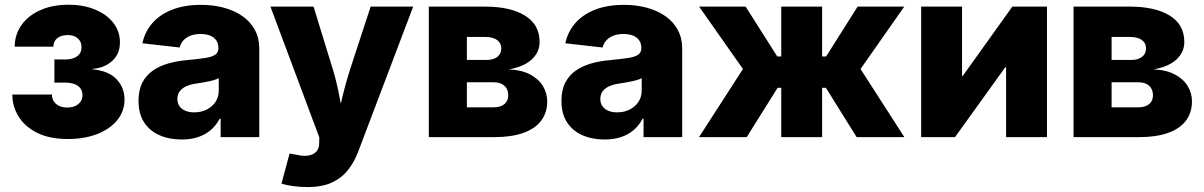

<svg xmlns="http://www.w3.org/2000/svg" viewBox="-20 -570 5004 798"><path d="M261.7 7.8Q187 7.8 135.7 -17.3Q84.5 -42.5 57.9 -84.7Q31.2 -127 31.2 -177.2H195.8Q195.8 -152.3 213.4 -137.7Q231 -123 259.3 -123Q288.6 -123 305.7 -137.5Q322.8 -151.9 322.8 -173.8Q322.8 -199.2 304 -212.9Q285.2 -226.6 251.5 -226.6H206.1V-322.8H251.5Q282.2 -322.8 300.5 -335.9Q318.8 -349.1 318.8 -374.5Q318.8 -396.5 303.5 -410.4Q288.1 -424.3 261.7 -424.3Q234.9 -424.3 218.5 -411.6Q202.1 -398.9 201.7 -376H41Q41.5 -426.3 69.1 -465.6Q96.7 -504.9 147 -527.6Q197.3 -550.3 264.2 -550.3Q327.6 -550.3 376 -530Q424.3 -509.8 451.4 -474.6Q478.5 -439.5 478.5 -393.6Q478.5 -346.2 446.5 -316.9Q414.6 -287.6 365.2 -283.7V-281.7Q431.2 -275.9 464.4 -240.7Q497.6 -205.6 497.6 -156.2Q497.6 -108.4 467.8 -71.3Q438 -34.2 384.8 -13.2Q331.5 7.8 261.7 7.8Z M735.4 9.8Q683.1 9.8 642.6 -8.1Q602.1 -25.9 578.9 -61.5Q555.7 -97.2 555.7 -150.9Q555.7 -195.8 571.8 -226.8Q587.9 -257.8 616 -277.1Q644 -296.4 680.7 -306.6Q717.3 -316.9 758.8 -320.3Q805.2 -324.7 833.5 -329.1Q861.8 -333.5 874.8 -342.8Q887.7 -352.1 887.7 -368.7V-370.6Q887.7 -389.2 878.9 -402.1Q870.1 -415 853.5 -421.9Q836.9 -428.7 813.5 -428.7Q790 -428.7 772 -421.9Q753.9 -415 742.4 -402.3Q731 -389.6 726.6 -372.6L571.8 -390.1Q582 -438 613.3 -473.9Q644.5 -509.8 695.6 -529.8Q746.6 -549.8 815.9 -549.8Q867.2 -549.8 911.1 -537.8Q955.1 -525.9 988 -502.7Q1021 -479.5 1039.3 -445.6Q1057.6 -411.6 1057.6 -368.2V0H897V-76.2H892.6Q877.9 -47.9 855.5 -29.1Q833 -10.3 803.2 -0.2Q773.4 9.8 735.4 9.8ZM787.1 -103Q815.9 -103 838.9 -114.5Q861.8 -126 875.5 -146.2Q889.2 -166.5 889.2 -193.4V-245.1Q881.8 -241.2 871.1 -237.8Q860.4 -234.4 847.4 -231.7Q834.5 -229 821 -226.8Q807.6 -224.6 795.4 -222.7Q770.5 -219.2 752.9 -210.9Q735.4 -202.6 726.3 -189.7Q717.3 -176.8 717.3 -158.7Q717.3 -140.6 726.3 -128.2Q735.4 -115.7 751 -109.4Q766.6 -103 787.1 -103Z M1149.9 192.9 1183.6 67.9 1210.4 72.8Q1240.2 80.1 1262 76.4Q1283.7 72.8 1295.4 59.3Q1307.1 45.9 1306.6 23.9L1307.1 1L1104 -542.5H1283.2L1364.3 -278.8Q1380.4 -224.6 1390.4 -170.2Q1400.4 -115.7 1413.6 -54.2H1377.4Q1390.6 -115.7 1403.8 -170.7Q1417 -225.6 1434.1 -278.8L1520.5 -542.5H1697.3L1469.2 59.1Q1452.6 103.5 1426 137Q1399.4 170.4 1358.6 189Q1317.9 207.5 1258.8 207.5Q1227.5 207.5 1198.7 203.6Q1169.9 199.7 1149.9 192.9Z M1762.2 0V-542.5H1996.6Q2101.6 -542.5 2162.1 -505.1Q2222.7 -467.8 2222.7 -395.5Q2222.7 -353 2189.9 -322.8Q2157.2 -292.5 2094.7 -281.7Q2148.4 -279.3 2183.8 -260.3Q2219.2 -241.2 2236.8 -211.9Q2254.4 -182.6 2254.4 -148.9Q2254.4 -101.6 2229 -68.1Q2203.6 -34.7 2154.3 -17.3Q2105 0 2033.2 0ZM1920.4 -124H2032.2Q2060.5 -124 2076.4 -137.2Q2092.3 -150.4 2092.3 -173.8Q2092.3 -199.2 2076.4 -213.6Q2060.5 -228 2032.2 -228H1920.4ZM1920.4 -320.8H2001.5Q2030.8 -320.8 2047.1 -333.7Q2063.5 -346.7 2063.5 -368.7Q2063.5 -391.1 2045.9 -403.8Q2028.3 -416.5 1996.6 -416.5H1920.4Z M2493.2 9.8Q2440.9 9.8 2400.4 -8.1Q2359.9 -25.9 2336.7 -61.5Q2313.5 -97.2 2313.5 -150.9Q2313.5 -195.8 2329.6 -226.8Q2345.7 -257.8 2373.8 -277.1Q2401.9 -296.4 2438.5 -306.6Q2475.1 -316.9 2516.6 -320.3Q2563 -324.7 2591.3 -329.1Q2619.6 -333.5 2632.6 -342.8Q2645.5 -352.1 2645.5 -368.7V-370.6Q2645.5 -389.2 2636.7 -402.1Q2627.9 -415 2611.3 -421.9Q2594.7 -428.7 2571.3 -428.7Q2547.9 -428.7 2529.8 -421.9Q2511.7 -415 2500.2 -402.3Q2488.8 -389.6 2484.4 -372.6L2329.6 -390.1Q2339.8 -438 2371.1 -473.9Q2402.3 -509.8 2453.4 -529.8Q2504.4 -549.8 2573.7 -549.8Q2625 -549.8 2668.9 -537.8Q2712.9 -525.9 2745.8 -502.7Q2778.8 -479.5 2797.1 -445.6Q2815.4 -411.6 2815.4 -368.2V0H2654.8V-76.2H2650.4Q2635.7 -47.9 2613.3 -29.1Q2590.8 -10.3 2561 -0.2Q2531.2 9.8 2493.2 9.8ZM2544.9 -103Q2573.7 -103 2596.7 -114.5Q2619.6 -126 2633.3 -146.2Q2647 -166.5 2647 -193.4V-245.1Q2639.6 -241.2 2628.9 -237.8Q2618.2 -234.4 2605.2 -231.7Q2592.3 -229 2578.9 -226.8Q2565.4 -224.6 2553.2 -222.7Q2528.3 -219.2 2510.7 -210.9Q2493.2 -202.6 2484.1 -189.7Q2475.1 -176.8 2475.1 -158.7Q2475.1 -140.6 2484.1 -128.2Q2493.2 -115.7 2508.8 -109.4Q2524.4 -103 2544.9 -103Z M2885.3 0 3067.9 -283.2 2885.7 -542.5H3079.1L3210.4 -335.4H3227.1V-542.5H3397V-335.4H3413.6L3544.4 -542.5H3738.3L3556.6 -283.2L3738.8 0H3540.5L3412.6 -205.1H3397V0H3227.1V-205.1H3211.9L3083.5 0Z M4331.5 0H4161.6V-290.5H4158.2L3949.2 0H3808.6V-542.5H3978.5V-254.4H3981.4L4187.5 -542.5H4331.5Z M4441.9 0V-542.5H4676.3Q4781.2 -542.5 4841.8 -505.1Q4902.3 -467.8 4902.3 -395.5Q4902.3 -353 4869.6 -322.8Q4836.9 -292.5 4774.4 -281.7Q4828.1 -279.3 4863.5 -260.3Q4898.9 -241.2 4916.5 -211.9Q4934.1 -182.6 4934.1 -148.9Q4934.1 -101.6 4908.7 -68.1Q4883.3 -34.7 4834 -17.3Q4784.7 0 4712.9 0ZM4600.1 -124H4711.9Q4740.2 -124 4756.1 -137.2Q4772 -150.4 4772 -173.8Q4772 -199.2 4756.1 -213.6Q4740.2 -228 4711.9 -228H4600.1ZM4600.1 -320.8H4681.2Q4710.4 -320.8 4726.8 -333.7Q4743.2 -346.7 4743.2 -368.7Q4743.2 -391.1 4725.6 -403.8Q4708 -416.5 4676.3 -416.5H4600.1Z"/></svg>

Font: Inter 16pt ExtraBold
Style: Regular
Weight: 800
Version: Version 4.001;git-66647c0bb